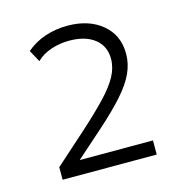

<svg xmlns="http://www.w3.org/2000/svg" viewBox="-78 -896 567 605"><g transform="rotate(-15 206.0 -593.5)"><path d="M54 -361V-402L157 -494Q206.5 -538.5 238.2 -572Q270 -605.5 285 -633.5Q300 -661.5 300 -690Q300 -731.5 269.8 -755.2Q239.5 -779 187 -779Q156.5 -779 127.8 -769.5Q99 -760 80 -741L59 -779.5Q85.5 -802.5 120 -814.2Q154.5 -826 194 -826Q263 -826 306.5 -790Q350 -754 350 -693Q350 -660.5 335.8 -629.5Q321.5 -598.5 290.5 -563.8Q259.5 -529 210 -485L122 -407H361V-361Z"/></g></svg>

Font: Geologica Thin Roman Thin
Style: Regular
Weight: 250
Version: Version 1.010;gftools[0.9.28]